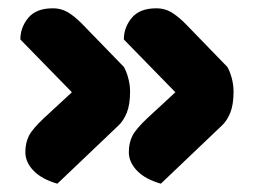

<svg xmlns="http://www.w3.org/2000/svg" viewBox="-20 -461 614 462"><path d="M29 -366Q29 -395 48 -418Q67 -441 107 -441Q129 -441 146.5 -429.5Q164 -418 181 -400L278 -300Q284 -290 288.5 -273.5Q293 -257 293 -241Q293 -209 285 -189.5Q277 -170 265 -159L118 -19Q80 -30 60.5 -50.5Q41 -71 41 -95Q41 -117 49.5 -134Q58 -151 87 -178L153 -239ZM278 -366Q278 -395 297 -418Q316 -441 356 -441Q378 -441 395.5 -429.5Q413 -418 430 -400L527 -300Q533 -290 537.5 -273.5Q542 -257 542 -241Q542 -209 534 -189.5Q526 -170 514 -159L367 -19Q329 -30 309.5 -50.5Q290 -71 290 -95Q290 -117 298.5 -134Q307 -151 336 -178L402 -239Z"/></svg>

Font: Baloo Paaji
Style: Regular
Weight: 400
Designer: Shuchita Grover and Ek Type
Foundry: Ek Type
Version: Version 1.443;PS 1.000;hotconv 16.6.51;makeotf.lib2.5.65220;